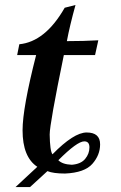

<svg xmlns="http://www.w3.org/2000/svg" viewBox="-20 -658 494 781"><path d="M272 12.2Q309.1 9.3 326.4 -11.7Q343.8 -32.7 343.8 -58.6Q343.8 -83 322.8 -83Q293.9 -83 217.3 -6.3Q233.9 10.7 272 12.2ZM102.1 103H43L131.8 20.5Q71.8 -19 71.8 -127.9Q71.8 -218.8 127 -434.1H49.8L58.6 -478Q164.1 -488.3 243.2 -626.5L287.1 -637.7Q263.7 -553.2 252 -490.7Q320.8 -490.7 379.9 -494.1L366.7 -434.1H239.7Q182.1 -154.3 182.1 -110.8Q183.1 -44.4 193.4 -30.3Q280.3 -119.1 332.5 -119.1Q387.2 -119.1 387.2 -70.8Q387.2 -27.3 355.7 8.5Q324.2 44.4 244.6 47.9Q196.8 47.9 172.9 38.1Z"/></svg>

Font: Kelvinch
Style: Bold Italic
Weight: 700
Italic angle: -10°
Designer: Paul James Miller
Foundry: High-Logic / Made with FontCreator
Version: Version 3.30 September 23, 2016